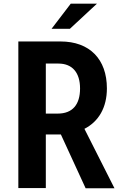

<svg xmlns="http://www.w3.org/2000/svg" viewBox="-20 -1006 650 1027"><path d="M498.5 -986.3H358.4L255.9 -852.1H354ZM592.3 1 431.6 -316.9C507.3 -355.5 551.8 -430.2 551.8 -533.2C551.8 -689.5 459.5 -784.2 303.7 -784.2H78.1V0H225.1V-286.6H293.5H305.7L438 1ZM225.1 -666H292.5C367.7 -666 408.2 -616.7 408.2 -532.7C408.2 -447.8 369.1 -398.4 288.6 -398.4H225.1Z"/></svg>

Font: Decalotype SemiBold
Style: Regular
Weight: 600
Designer: Alfredo Marco Pradil
Foundry: Alfredo Marco Pradil
Version: Version 1.0